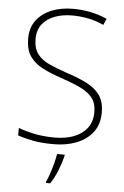

<svg xmlns="http://www.w3.org/2000/svg" viewBox="-62 -834 668 1032"><g transform="rotate(5 272.0 -317.5)"><path d="M492 -248Q492 -184 459.5 -141.5Q427 -99 372 -77.5Q317 -56 249 -56Q182 -56 136.5 -65Q91 -74 55 -86V-127Q94 -112 143 -102Q192 -92 252 -92Q308 -92 353 -108.5Q398 -125 425 -159.5Q452 -194 452 -247Q452 -294 429.5 -323Q407 -352 364 -372.5Q321 -393 259 -414Q201 -433 156.5 -456Q112 -479 87.5 -515Q63 -551 63 -610Q63 -669 93.5 -709Q124 -749 175 -769.5Q226 -790 290 -790Q389 -790 474 -752L459 -718Q415 -738 372.5 -746Q330 -754 288 -754Q237 -754 195 -738.5Q153 -723 128 -691.5Q103 -660 103 -611Q103 -560 126 -530Q149 -500 189.5 -481.5Q230 -463 283 -445Q346 -425 393 -401.5Q440 -378 466 -342.5Q492 -307 492 -248ZM313 2Q304 38 288 79Q272 120 249 155H226V148Q234 132 243.5 104.5Q253 77 261 46.5Q269 16 272 -5H313Z"/></g></svg>

Font: Noto Sans Malayalam UI ExtraLight
Style: Regular
Weight: 200
Designer: Jelle Bosma - Monotype Design Team
Foundry: Monotype Imaging Inc.
Version: Version 2.104; ttfautohint (v1.8.4.7-5d5b)